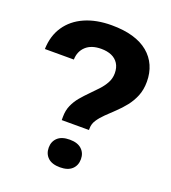

<svg xmlns="http://www.w3.org/2000/svg" viewBox="-136 -839 842 947"><g transform="rotate(20 285.0 -365.0)"><path d="M216 -214V-231Q216 -265 228 -292Q240 -319 259 -341.5Q278 -364 299 -385Q320 -406 339 -426.5Q358 -447 370.5 -470Q383 -493 383 -520Q383 -550 370 -570.5Q357 -591 334 -601Q311 -611 280 -611Q228 -611 199.5 -584.5Q171 -558 170 -515H18Q20 -585 54 -635Q88 -685 148 -711.5Q208 -738 288 -738Q352 -738 400 -724Q448 -710 480.5 -683Q513 -656 529.5 -618.5Q546 -581 546 -535Q546 -493 532.5 -460Q519 -427 497.5 -400Q476 -373 452 -350.5Q428 -328 407 -307.5Q386 -287 372.5 -266.5Q359 -246 359 -223V-214ZM287 8Q245 8 223.5 -12Q202 -32 202 -65Q202 -97 223.5 -117Q245 -137 287 -137Q328 -137 349.5 -117Q371 -97 371 -65Q371 -32 349.5 -12Q328 8 287 8Z"/></g></svg>

Font: Mona Sans SemiExpanded
Style: Bold
Weight: 700
Width: 6
Designer: Deni Anggara
Foundry: GitHub
Version: Version 2.000